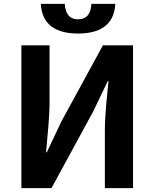

<svg xmlns="http://www.w3.org/2000/svg" viewBox="-20 -976 801 996"><path d="M91 0H247L463 -397L539 -555H543C535 -475 524 -382 524 -297V0H670V-741H514L298 -345L223 -186H219C225 -263 237 -361 237 -445V-741H91ZM385 -802C524 -802 574 -869 578 -956H454C452 -908 432 -876 385 -876C338 -876 319 -908 316 -956H192C196 -869 246 -802 385 -802Z"/></svg>

Font: Noto Sans TC
Style: Bold
Weight: 700
Designer: Ryoko NISHIZUKA 西塚涼子 (kana, bopomofo & ideographs); Paul D. Hunt (Latin, Greek & Cyrillic); Sandoll Communications 산돌커뮤니
Foundry: Adobe
Version: Version 2.004;hotconv 1.0.118;makeotfexe 2.5.65603